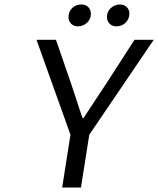

<svg xmlns="http://www.w3.org/2000/svg" viewBox="-20 -838 707 858"><path d="M328.1 -720.2Q309.1 -720.2 297.6 -732.2Q286.1 -744.1 286.1 -762.2Q286.1 -786.1 302.7 -802Q319.3 -817.9 344.2 -817.9Q362.8 -817.9 374.5 -806.2Q386.2 -794.4 386.2 -775.9Q386.2 -752.9 368.9 -736.6Q351.6 -720.2 328.1 -720.2ZM500 -720.2Q481.4 -720.2 469.7 -732.2Q458 -744.1 458 -762.2Q458 -786.1 475.3 -802Q492.7 -817.9 516.1 -817.9Q534.7 -817.9 546.4 -806.4Q558.1 -794.9 558.1 -776.9Q558.1 -752.9 541.3 -736.6Q524.4 -720.2 500 -720.2ZM257.8 0 294.9 -235.8 143.1 -660.2H230L297.9 -463.9Q304.7 -444.8 321.5 -392.3Q338.4 -339.8 349.1 -310.1H353Q372.6 -340.3 408 -393.6Q443.4 -446.8 455.1 -464.8L581.1 -660.2H667L378.9 -235.8L341.8 0Z"/></svg>

Font: Office Code Pro D Italic
Style: Regular
Weight: 400
Italic angle: -9°
Designer: Nathan Rutzky & Paul D. Hunt
Foundry: Adobe Systems Incorporated
Version: Version 1.004;PS 001.004;hotconv 1.0.70;makeotf.lib2.5.58329